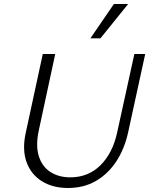

<svg xmlns="http://www.w3.org/2000/svg" viewBox="-20 -927 743 956"><path d="M318 9Q242 9 188 -25Q134 -59 112 -120.5Q90 -182 108 -265L193 -658H255L173 -277Q157 -203 173 -150.5Q189 -98 230.5 -71Q272 -44 330 -44Q420 -44 480.5 -104.5Q541 -165 563 -266L649 -658H703L618 -268Q600 -186 559.5 -124Q519 -62 458.5 -26.5Q398 9 318 9ZM430 -736 547 -907H618L480 -736Z"/></svg>

Font: Ysabeau Office Light
Style: Italic
Weight: 300
Italic angle: -12°
Designer: Christian Thalmann (Catharsis Fonts)
Version: Version 2.001;gftools[0.9.30]; featfreeze: tnum,lnum,ss02